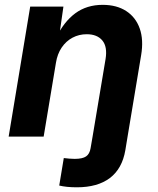

<svg xmlns="http://www.w3.org/2000/svg" viewBox="-20 -570 659 801"><path d="M227.1 204.1 246.1 89.4Q257.3 90.8 269.5 91.8Q281.7 92.8 291.5 92.8Q324.2 92.8 339.1 82.5Q354 72.3 357.9 48.3L366.2 0H512.2L502.9 56.6Q489.7 133.8 438.5 172.6Q387.2 211.4 300.8 211.4Q278.8 211.4 260 209.5Q241.2 207.5 227.1 204.1ZM213.4 -308.1 162.1 0H16.1L106 -542.5H244.6L225.1 -406.2L213.4 -411.1Q246.1 -479 293.9 -514.4Q341.8 -549.8 408.2 -549.8Q466.8 -549.8 506.6 -523.9Q546.4 -498 563 -450.9Q579.6 -403.8 568.8 -339.8L512.2 0H366.2L420.4 -323.7Q428.7 -375 407 -401.1Q385.3 -427.2 341.8 -427.2Q309.6 -427.2 282.5 -412.8Q255.4 -398.4 237.3 -371.6Q219.2 -344.7 213.4 -308.1Z"/></svg>

Font: Inter 16pt
Style: Bold Italic
Weight: 700
Italic angle: -9.3988°
Version: Version 4.001;git-66647c0bb